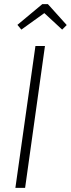

<svg xmlns="http://www.w3.org/2000/svg" viewBox="-20 -906 342 926"><path d="M83 -763.2 64 -786.1 184.1 -886.2H210.9L301.8 -785.2L279.8 -763.2L193.8 -842.8ZM196.8 -684.1 101.1 0H54.2L150.9 -684.1Z"/></svg>

Font: Fira Sans Compressed ExtraLight
Style: Italic
Weight: 250
Width: 3
Italic angle: -8°
Designer: Carrois Corporate & Edenspiekermann AG
Foundry: Carrois Corporate GbR & Edenspiekermann AG
Version: Version 4.203;PS 004.203;hotconv 1.0.88;makeotf.lib2.5.64775